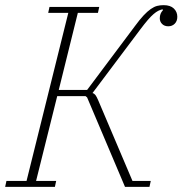

<svg xmlns="http://www.w3.org/2000/svg" viewBox="-27 -725 708 745"><path d="M-2 -23H76L238 -675H160L165 -698H358L353 -675H275L201 -376H311L496 -623Q515 -649 530 -665Q545 -681 558 -690Q571 -699 582.5 -702Q594 -705 608 -705Q634 -705 647.5 -692Q661 -679 661 -660Q661 -643 651 -633Q641 -623 626 -623Q611 -623 602 -632Q593 -641 593 -654Q593 -673 605 -685L604 -689Q595 -687 587 -683Q579 -679 569 -670.5Q559 -662 546.5 -647.5Q534 -633 516 -609L332 -364Q339 -362 343.5 -356Q348 -350 354 -336L487 -23H558L553 0H458L311 -347L305 -352H195L113 -23H191L186 0H-7Z"/></svg>

Font: IBM Plex Serif ExtLt
Style: Italic
Weight: 200
Italic angle: -14°
Designer: Mike Abbink, Paul van der Laan, Pieter van Rosmalen
Foundry: Bold Monday
Version: Version 3.001